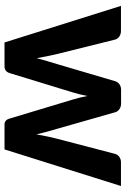

<svg xmlns="http://www.w3.org/2000/svg" viewBox="127 -683 556 850"><g transform="rotate(90 405.0 -258.0)"><path d="M803.5 -515.5 641.5 0H530Q521.5 0 514.8 -5.5Q508 -11 504.5 -24L420.5 -303Q415.5 -319 411.8 -334.8Q408 -350.5 405 -366.5Q401.5 -350.5 397.8 -334.2Q394 -318 389 -302L304 -24Q297 0 274 0H168L6 -515.5H116Q131 -515.5 141.2 -508.5Q151.5 -501.5 155 -490.5L218.5 -235.5Q224.5 -211 229 -188Q233.5 -165 237.5 -142.5Q243.5 -165 250.2 -188Q257 -211 264.5 -235.5L340 -491.5Q343.5 -502 353.5 -509Q363.5 -516 377 -516H438Q452.5 -516 462.8 -509Q473 -502 476.5 -491.5L549.5 -235.5Q556.5 -211.5 563 -188.2Q569.5 -165 575 -141.5Q579 -164.5 583.8 -187.8Q588.5 -211 595 -235.5L661.5 -490.5Q665 -501.5 675 -508.5Q685 -515.5 698.5 -515.5Z"/></g></svg>

Font: LatoLatin Heavy
Style: Regular
Weight: 800
Designer: Lukasz Dziedzic with Adam Twardoch and Botio Nikoltchev
Foundry: tyPoland Lukasz Dziedzic
Version: Version 2.015; 2015-08-06; http://www.latofonts.com/